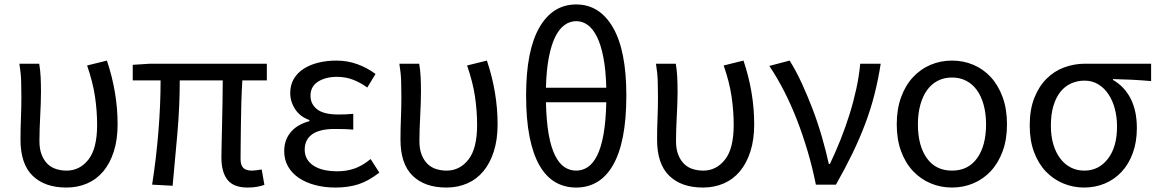

<svg xmlns="http://www.w3.org/2000/svg" viewBox="-20 -829 5202 862"><path d="M278 13Q181 13 126.5 -40Q72 -93 72 -202Q72 -250 74 -298Q76 -346 76 -394Q76 -427 75 -463.5Q74 -500 67 -543H156Q161 -514 162.5 -483Q164 -452 164 -416Q164 -393 163 -365Q162 -337 160.5 -308Q159 -279 158 -250Q157 -221 157 -196Q157 -160 167 -134.5Q177 -109 193.5 -93Q210 -77 232.5 -70Q255 -63 279 -63Q338 -63 377 -112.5Q416 -162 416 -268Q416 -331 406.5 -395.5Q397 -460 371 -535L460 -557Q508 -414 508 -271Q508 -202 491 -149Q474 -96 444 -60Q414 -24 371.5 -5.5Q329 13 278 13Z M1092 13Q1029 13 1001.5 -21.5Q974 -56 974 -122Q974 -143 975 -183Q976 -223 977 -271.5Q978 -320 979 -371.5Q980 -423 980 -468H787Q787 -353 776.5 -231Q766 -109 755 5L663 0Q681 -115 691 -236Q701 -357 701 -468H576V-538L654 -543H1178V-468H1068Q1065 -421 1063.5 -368Q1062 -315 1061.5 -265.5Q1061 -216 1060.5 -176Q1060 -136 1060 -116Q1060 -87 1072.5 -75Q1085 -63 1111 -63Q1119 -63 1129 -64.5Q1139 -66 1155 -68L1167 1Q1153 6 1134.5 9.5Q1116 13 1092 13Z M1486 13Q1436 13 1393.5 1.5Q1351 -10 1320.5 -31Q1290 -52 1273 -82Q1256 -112 1256 -150Q1256 -179 1265 -201.5Q1274 -224 1289.5 -240.5Q1305 -257 1325.5 -268Q1346 -279 1369 -285V-290Q1327 -305 1305 -339Q1283 -373 1283 -411Q1283 -448 1299.5 -475.5Q1316 -503 1344.5 -521Q1373 -539 1410.5 -548Q1448 -557 1490 -557Q1540 -557 1584 -541Q1628 -525 1666 -497L1629 -436Q1597 -459 1564 -471.5Q1531 -484 1493 -484Q1442 -484 1408 -462.5Q1374 -441 1374 -399Q1374 -362 1403.5 -338.5Q1433 -315 1499 -315Q1515 -315 1530.5 -315.5Q1546 -316 1566 -318V-247Q1543 -249 1522.5 -249.5Q1502 -250 1482 -250Q1415 -250 1381.5 -226Q1348 -202 1348 -157Q1348 -112 1386.5 -86Q1425 -60 1495 -60Q1535 -60 1570.5 -72Q1606 -84 1644 -115L1683 -54Q1634 -16 1588.5 -1.5Q1543 13 1486 13Z M1984 13Q1887 13 1832.5 -40Q1778 -93 1778 -202Q1778 -250 1780 -298Q1782 -346 1782 -394Q1782 -427 1781 -463.5Q1780 -500 1773 -543H1862Q1867 -514 1868.5 -483Q1870 -452 1870 -416Q1870 -393 1869 -365Q1868 -337 1866.5 -308Q1865 -279 1864 -250Q1863 -221 1863 -196Q1863 -160 1873 -134.5Q1883 -109 1899.5 -93Q1916 -77 1938.5 -70Q1961 -63 1985 -63Q2044 -63 2083 -112.5Q2122 -162 2122 -268Q2122 -331 2112.5 -395.5Q2103 -460 2077 -535L2166 -557Q2214 -414 2214 -271Q2214 -202 2197 -149Q2180 -96 2150 -60Q2120 -24 2077.5 -5.5Q2035 13 1984 13Z M2431 -370Q2433 -284 2443.5 -225.5Q2454 -167 2472 -131Q2490 -95 2514 -79Q2538 -63 2567 -63Q2595 -63 2619 -79Q2643 -95 2661 -131Q2679 -167 2689.5 -225.5Q2700 -284 2702 -370ZM2702 -435Q2700 -514 2689 -571Q2678 -628 2660 -664Q2642 -700 2618.5 -717Q2595 -734 2567 -734Q2539 -734 2515 -717Q2491 -700 2473 -664Q2455 -628 2444 -571Q2433 -514 2431 -435ZM2567 -809Q2672 -809 2732 -705.5Q2792 -602 2792 -401Q2792 -293 2776.5 -215Q2761 -137 2731.5 -86.5Q2702 -36 2660.5 -11.5Q2619 13 2567 13Q2514 13 2472.5 -11.5Q2431 -36 2402 -86.5Q2373 -137 2357.5 -215Q2342 -293 2342 -401Q2342 -602 2401.5 -705.5Q2461 -809 2567 -809Z M3136 13Q3039 13 2984.5 -40Q2930 -93 2930 -202Q2930 -250 2932 -298Q2934 -346 2934 -394Q2934 -427 2933 -463.5Q2932 -500 2925 -543H3014Q3019 -514 3020.5 -483Q3022 -452 3022 -416Q3022 -393 3021 -365Q3020 -337 3018.5 -308Q3017 -279 3016 -250Q3015 -221 3015 -196Q3015 -160 3025 -134.5Q3035 -109 3051.5 -93Q3068 -77 3090.5 -70Q3113 -63 3137 -63Q3196 -63 3235 -112.5Q3274 -162 3274 -268Q3274 -331 3264.5 -395.5Q3255 -460 3229 -535L3318 -557Q3366 -414 3366 -271Q3366 -202 3349 -149Q3332 -96 3302 -60Q3272 -24 3229.5 -5.5Q3187 13 3136 13Z M3643 0Q3628 -75 3606.5 -148Q3585 -221 3558.5 -289.5Q3532 -358 3500.5 -419.5Q3469 -481 3434 -533L3525 -557Q3553 -513 3579.5 -455.5Q3606 -398 3629.5 -336Q3653 -274 3671 -211Q3689 -148 3701 -93H3706Q3731 -145 3753.5 -201.5Q3776 -258 3794 -315.5Q3812 -373 3824.5 -430.5Q3837 -488 3842 -543H3934Q3923 -472 3906 -405Q3889 -338 3864 -272Q3839 -206 3806.5 -139Q3774 -72 3733 0H3643Z M4254 13Q4203 13 4158 -6Q4113 -25 4079 -61Q4045 -97 4025.5 -150Q4006 -203 4006 -271Q4006 -339 4025.5 -392.5Q4045 -446 4079 -482.5Q4113 -519 4158 -538Q4203 -557 4254 -557Q4305 -557 4350 -538Q4395 -519 4428.5 -482.5Q4462 -446 4481.5 -392.5Q4501 -339 4501 -271Q4501 -203 4481.5 -150Q4462 -97 4428.5 -61Q4395 -25 4350 -6Q4305 13 4254 13ZM4254 -63Q4327 -63 4367 -119Q4407 -175 4407 -271Q4407 -318 4396.5 -357Q4386 -396 4366.5 -423.5Q4347 -451 4318.5 -466Q4290 -481 4254 -481Q4218 -481 4189.5 -466Q4161 -451 4141.5 -423.5Q4122 -396 4111.5 -357Q4101 -318 4101 -271Q4101 -175 4141 -119Q4181 -63 4254 -63Z M4847 13Q4798 13 4753.5 -5.5Q4709 -24 4675.5 -59Q4642 -94 4622.5 -146Q4603 -198 4603 -265Q4603 -337 4623.5 -389Q4644 -441 4678.5 -475.5Q4713 -510 4758 -526.5Q4803 -543 4851 -543H5148V-465Q5102 -469 5062 -471Q5022 -473 4977 -474V-470Q5028 -441 5056 -386.5Q5084 -332 5084 -254Q5084 -191 5065.5 -141Q5047 -91 5015 -57Q4983 -23 4940 -5Q4897 13 4847 13ZM4848 -63Q4913 -63 4954 -116Q4995 -169 4995 -261Q4995 -302 4985.5 -339Q4976 -376 4957.5 -404.5Q4939 -433 4911.5 -450Q4884 -467 4849 -467Q4817 -467 4789 -454.5Q4761 -442 4741 -417Q4721 -392 4709.5 -354Q4698 -316 4698 -265Q4698 -218 4709 -181Q4720 -144 4740 -117.5Q4760 -91 4787.5 -77Q4815 -63 4848 -63Z"/></svg>

Font: SpoqaHanSans-Regular
Style: Regular
Weight: 400
Designer: [Spoqa Han Sans] Dong-huui Kim \uAE40 \uB3D9 \uD718  Younghwa Kang \uAC15 \uC601 \uD654  [Noto Sans] Ryoko NISHIZUKA \u8
Foundry: Spoqa (http://www.spoqa-han-sans.com)
Version: Version 2.000